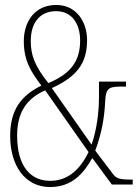

<svg xmlns="http://www.w3.org/2000/svg" viewBox="-20 -744 559 774"><path d="M182 10C269 10 317 -44 352 -107L431 0H515V-20H507C462 -20 448 -25 435 -43L364 -137C390 -206 401 -270 404 -336C407 -393 421 -395 478 -395H488V-415H379V-354C379 -291 370 -220 349 -161L189 -389C290 -435 331 -489 331 -582C331 -657 287 -724 207 -724C120 -724 76 -657 76 -578C76 -499 105 -454 147 -399C65 -359 21 -301 21 -196C21 -80 78 10 182 10ZM175 -409C121 -477 104 -520 104 -579C104 -650 139 -699 206 -699C273 -699 303 -644 303 -581C303 -497 265 -447 175 -409ZM182 -15C106 -15 49 -70 49 -198C49 -309 105 -354 162 -380L337 -131C303 -61 254 -15 182 -15Z"/></svg>

Font: Noto Serif ExtraCondensed Thin
Style: Regular
Weight: 100
Width: 2
Designer: Monotype Design Team
Foundry: Monotype Imaging Inc.
Version: Version 2.013